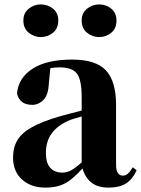

<svg xmlns="http://www.w3.org/2000/svg" viewBox="-20 -833 639 870"><path d="M429.2 -665Q398.9 -665 374.5 -684.6Q350.1 -704.1 350.1 -740.2Q350.1 -774.4 374.5 -793.7Q398.9 -813 429.2 -813Q460.4 -813 484.1 -793.7Q507.8 -774.4 507.8 -740.2Q507.8 -704.1 484.1 -684.6Q460.4 -665 429.2 -665ZM164.1 -665Q134.8 -665 110.4 -684.6Q85.9 -704.1 85.9 -740.2Q85.9 -774.4 110.4 -793.7Q134.8 -813 164.1 -813Q196.3 -813 220.2 -793.7Q244.1 -774.4 244.1 -740.2Q244.1 -704.1 220.2 -684.6Q196.3 -665 164.1 -665ZM350.1 -97.2V-305.2Q332.5 -300.3 318.4 -296.1Q304.2 -292 294.9 -288.1Q242.7 -266.1 215.3 -230Q188 -193.8 188 -139.2Q188 -94.2 207.8 -72.5Q227.5 -50.8 263.2 -50.8Q283.2 -50.8 302.7 -61.5Q322.3 -72.3 350.1 -97.2ZM136.2 -503.9 151.9 -509.8ZM582 -75.2 599.1 -61Q580.1 -19.5 550 -1.2Q520 17.1 472.2 17.1Q422.4 17.1 393.8 -6.1Q365.2 -29.3 354 -69.8Q328.6 -42 305.2 -22.5Q281.7 -2.9 253.4 7.1Q225.1 17.1 185.1 17.1Q120.6 17.1 79.8 -19.5Q39.1 -56.2 39.1 -119.1Q39.1 -164.6 58.8 -197.8Q78.6 -231 125 -256.8Q171.4 -282.7 252 -306.2Q272.9 -312 298.3 -318.6Q323.7 -325.2 350.1 -332V-393.1Q350.1 -471.2 328.6 -499.5Q307.1 -527.8 250 -527.8Q228 -527.8 208 -523.9L201.2 -453.1Q198.7 -401.9 176.5 -379.9Q154.3 -357.9 126 -357.9Q69.3 -357.9 57.1 -409.2Q63 -479.5 127 -521.2Q190.9 -563 307.1 -563Q413.6 -563 459.7 -514.4Q505.9 -465.8 505.9 -356.9V-87.9Q505.9 -59.6 514.4 -48.3Q522.9 -37.1 537.1 -37.1Q548.3 -37.1 558.1 -44.9Q567.9 -52.7 582 -75.2Z"/></svg>

Font: Source Han Serif JP Heavy
Style: Regular
Weight: 900
Designer: Ryoko NISHIZUKA  (kana & ideographs); Frank Grießhammer (Latin, Greek & Cyrillic); Wenlong ZHANG  (bopomofo); Sandoll Co
Foundry: Adobe Systems Incorporated
Version: Version 1.001;PS 1.001;hotconv 16.6.54;makeotf.lib2.5.65590